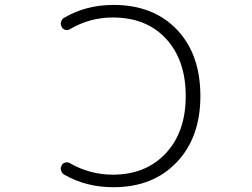

<svg xmlns="http://www.w3.org/2000/svg" viewBox="-20 -784 1040 792"><path d="M445.3 -711.9Q349.6 -711.9 267.6 -663.1Q258.8 -658.2 248.5 -661.1Q238.3 -664.1 234.4 -673.8Q230.5 -679.7 230.5 -686.5Q230.5 -690.4 232.4 -694.3Q235.4 -706.1 245.1 -710.9Q335 -763.7 448.2 -763.7Q612.3 -763.7 709.5 -662.1Q806.6 -560.5 806.6 -387.7Q806.6 -216.8 708.5 -114.3Q610.4 -11.7 448.2 -11.7Q335 -11.7 245.1 -63.5Q235.4 -68.4 232.4 -80.1Q230.5 -84 230.5 -87.9Q230.5 -94.7 234.4 -101.6Q238.3 -110.4 248.5 -113.3Q258.8 -116.2 267.6 -111.3Q350.6 -63.5 445.3 -63.5Q581.1 -63.5 663.6 -151.4Q746.1 -239.3 746.1 -387.7Q746.1 -536.1 665 -624Q584 -711.9 445.3 -711.9Z"/></svg>

Font: Rounded-L Mgen+ 1m light
Style: Regular
Weight: 200
Designer: [Source Han Sans]
Ryoko NISHIZUKA  (kana & ideographs); Paul D. Hunt (Latin, Greek & Cyrillic); Wenlong ZHANG  (bopomofo
Version: Version 1.059.20150602